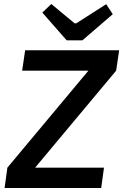

<svg xmlns="http://www.w3.org/2000/svg" viewBox="-20 -942 617 962"><path d="M314 -740 192 -879 237 -922 354 -825H362L512 -921L545 -871L393 -740ZM562 -588 156 -102H501L487 0H3L17 -102L423 -588H91L106 -690H577Z"/></svg>

Font: Exo 2.0 Semi Bold
Style: Italic
Weight: 600
Italic angle: -8°
Designer: Natanael Gama
Version: Version 1.001;PS 001.001;hotconv 1.0.70;makeotf.lib2.5.58329